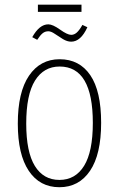

<svg xmlns="http://www.w3.org/2000/svg" viewBox="-20 -781 503 811"><path d="M324.2 -731H140.1V-761.2H324.2ZM280.8 -605Q263.7 -605 245.6 -616Q227.5 -627 211.7 -637.9Q195.8 -648.9 184.1 -648.9Q170.4 -648.9 160.2 -640.6Q149.9 -632.3 137.2 -612.8L116.2 -624Q146.5 -678.2 184.1 -678.2Q202.6 -678.2 233.6 -656Q264.6 -633.8 280.8 -633.8Q293.5 -633.8 304.4 -643.6Q315.4 -653.3 328.1 -675.8L349.1 -666Q321.3 -605 280.8 -605ZM231.9 -530.8Q315.4 -530.8 361.3 -463.6Q407.2 -396.5 407.2 -262.2Q407.2 -128.9 360.4 -59.6Q313.5 9.8 231 9.8Q147.9 9.8 101.6 -59.3Q55.2 -128.4 55.2 -258.8Q55.2 -391.6 102.5 -461.2Q149.9 -530.8 231.9 -530.8ZM231.9 -500Q165 -500 127.9 -440.7Q90.8 -381.3 90.8 -258.8Q90.8 -139.2 127.2 -80.1Q163.6 -21 231 -21Q298.3 -21 335.2 -80.6Q372.1 -140.1 372.1 -262.2Q372.1 -500 231.9 -500Z"/></svg>

Font: Fira Sans Compressed UltraLight
Style: Regular
Weight: 200
Width: 1
Designer: Carrois Corporate & Edenspiekermann AG
Foundry: Carrois Corporate GbR & Edenspiekermann AG
Version: Version 4.203;PS 004.203;hotconv 1.0.88;makeotf.lib2.5.64775